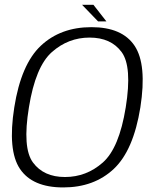

<svg xmlns="http://www.w3.org/2000/svg" viewBox="-20 -796 665 820"><path d="M250 4.5Q381.5 4.5 465.8 -74.5Q550 -153.5 579.5 -337.5Q608 -520.5 555 -600.2Q502 -680 370.5 -680Q239 -680 154.5 -600.8Q70 -521.5 41 -337.5Q12 -154 65.2 -74.8Q118.5 4.5 250 4.5ZM257.5 -40Q166.5 -40 120.8 -102Q75 -164 103.5 -337.5Q131.5 -511.5 201.5 -573.5Q271.5 -635.5 362.5 -635.5Q454 -635.5 499.5 -573.5Q545 -511.5 517 -337.5Q489 -163.5 419 -101.8Q349 -40 257.5 -40ZM399 -704.5H434.5L379 -775.5H330.5Z"/></svg>

Font: Anybody UltraCondensed Thin Light
Style: Italic
Weight: 300
Italic angle: -10°
Version: Version 1.111